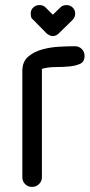

<svg xmlns="http://www.w3.org/2000/svg" viewBox="-20 -736 353 756"><path d="M110 -659Q104 -663 102.5 -669.5Q101 -676 101 -683Q101 -697 111 -706.5Q121 -716 135 -716Q150 -716 159 -707L188 -678L218 -707Q227 -716 242 -716Q256 -716 266 -706.5Q276 -697 276 -683Q276 -668 266 -658L212 -605Q201 -594 188 -594Q176 -594 163 -605ZM145 -38Q145 -22 133.5 -11Q122 0 106 0Q90 0 79 -11Q68 -22 68 -38V-457Q68 -493 90.5 -512.5Q113 -532 145 -541Q177 -550 212.5 -552Q248 -554 275 -554Q291 -554 302 -543Q313 -532 313 -516Q313 -493 296 -485Q279 -477 254 -474.5Q229 -472 199.5 -472Q170 -472 145 -465Z"/></svg>

Font: VDS Compensated
Style: Light
Weight: 300
Designer: artmaker
Foundry: artmaker
Version: Version 1.000 2012 initial release